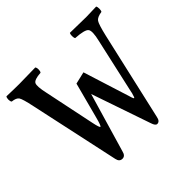

<svg xmlns="http://www.w3.org/2000/svg" viewBox="-156 -778 952 952"><g transform="rotate(-45 320.0 -302.0)"><path d="M359 -429 436 -185Q441 -167 444 -162.5Q447 -158 450 -165.5Q453 -173 457 -188Q457 -189 457 -190L523 -485Q537 -543 525.5 -558.5Q514 -574 450 -578Q446 -584 446 -596.5Q446 -609 450 -615Q524 -613 564 -613Q584 -613 634 -615Q638 -609 638 -596.5Q638 -584 634 -578Q601 -573 591 -558.5Q581 -544 566 -480L460 -15Q455 11 437 11Q425 11 417 -14L310 -326L219 -16Q213 11 193 11Q172 11 167 -14L65 -486Q52 -548 43 -561.5Q34 -575 5 -578Q0 -584 0 -596.5Q0 -609 5 -615Q57 -613 93 -613Q133 -613 207 -615Q212 -609 212 -596.5Q212 -584 207 -578Q161 -575 153 -559.5Q145 -544 158 -486L213 -222Q222 -178 227.5 -178.5Q233 -179 245 -225L295 -414Z"/></g></svg>

Font: Libertinus Mono
Style: Regular
Weight: 400
Designer: Philipp H. Poll
Foundry: Khaled Hosny
Version: Version 6.7